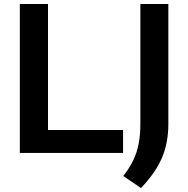

<svg xmlns="http://www.w3.org/2000/svg" viewBox="-20 -760 935 954"><path d="M78.5 0V-740H218.5V-114H591.5V0ZM680.5 174.5 592.5 114.5Q623 75.5 641.8 37Q660.5 -1.5 669 -46Q677.5 -90.5 677.5 -147.5V-740H816.5V-144Q816.5 -52 785.5 22.2Q754.5 96.5 680.5 174.5Z"/></svg>

Font: Encode Sans SemiExpanded SemiExpanded SemiBold
Style: Regular
Weight: 600
Width: 6
Designer: Multiple Designers
Foundry: Impallari Type
Version: Version 3.000; ttfautohint (v1.8.3) -l 8 -r 50 -G 200 -x 14 